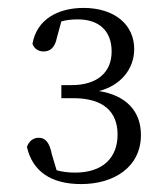

<svg xmlns="http://www.w3.org/2000/svg" viewBox="-20 -917 423 485"><path d="M185 -452C268 -452 336 -495 336 -576C336 -636 299 -676 230 -687C285 -701 319 -743 319 -793C319 -855 269 -897 191 -897C129 -897 73 -870 62 -806C67 -793 78 -787 90 -787C107 -787 119 -797 124 -823L135 -863C150 -867 163 -868 177 -868C230 -868 262 -839 262 -787C262 -732 223 -702 161 -702H135V-669H165C241 -669 277 -635 277 -577C277 -518 239 -481 170 -481C152 -481 137 -483 123 -487L111 -527C105 -558 94 -569 78 -569C65 -569 54 -562 48 -546C62 -484 109 -452 185 -452Z"/></svg>

Font: Kiri Minchoo Light
Style: Regular
Weight: 300
Designer: Ryoko NISHIZUKA 西塚涼子 (kana & ideographs); Frank Grießhammer (Latin, Greek & Cyrillic);
akenotsuki.com/eyeben/fonts/ (U+
Foundry: Adobe
akenotsuki.com/eyeben/fonts/
Version: Version 4.002;hotconv 1.0.119;makeotfexe 2.5.65604